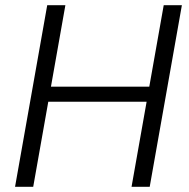

<svg xmlns="http://www.w3.org/2000/svg" viewBox="-20 -720 728 740"><path d="M487 0 611 -700H681L557 0ZM38 0 162 -700H232L108 0ZM150 -328 160 -386H575L565 -328Z"/></svg>

Font: DM Sans 9pt Light
Style: Italic
Weight: 300
Italic angle: -10°
Version: Version 4.004;gftools[0.9.30]